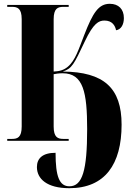

<svg xmlns="http://www.w3.org/2000/svg" viewBox="-20 -740 694 1009"><path d="M344 249C532 249 619 123 619 -85C619 -278 526 -362 310 -364C358 -380 368 -400 426 -523C471 -618 499 -632 529 -632C570 -632 585 -605 590 -581C617 -585 631 -612 631 -645C631 -692 603 -720 557 -720C498 -720 468 -673 423 -557C394 -483 376 -422 336 -389C317 -373 294 -365 262 -364V-639C262 -696 284 -704 313 -704H341V-714H18V-704H43C72 -704 94 -696 94 -639V-75C94 -18 72 -10 43 -10H18V0H341V-10H313C284 -10 262 -18 262 -75V-350C270 -352 290 -355 309 -355C418 -355 438 -255 438 -61C438 156 413 239 345 239C292 239 272 188 272 63C204 63 174 92 174 138C174 200 227 249 344 249Z"/></svg>

Font: Noto Serif Display ExtraCondensed Black
Style: Regular
Weight: 900
Width: 2
Designer: Monotype Design Team
Foundry: Monotype Imaging Inc.
Version: Version 2.009